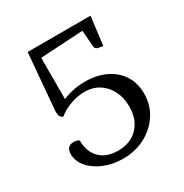

<svg xmlns="http://www.w3.org/2000/svg" viewBox="-154 -761 855 894"><g transform="rotate(-30 273.5 -314.5)"><path d="M254 12Q200 12 154 -7Q108 -26 80.5 -58Q53 -90 53 -128Q53 -150 63 -160.5Q73 -171 92 -171Q100 -171 108.5 -169Q117 -167 121 -163Q121 -102 156 -67Q191 -32 253 -32Q320 -32 360 -73.5Q400 -115 400 -185Q400 -233 381 -270Q362 -307 329 -327.5Q296 -348 252 -348Q215 -348 175 -333.5Q135 -319 111 -297Q99 -302 95 -309.5Q91 -317 91 -336L117 -641H455L436 -489Q419 -491 410 -493.5Q401 -496 398 -500Q395 -504 394 -510L385 -627L420 -601L127 -584L158 -616V-343L120 -344Q158 -367 196.5 -377.5Q235 -388 277 -388Q341 -388 389 -365Q437 -342 463.5 -300.5Q490 -259 490 -202Q490 -141 458.5 -92.5Q427 -44 374 -16Q321 12 254 12Z"/></g></svg>

Font: Pitagon Serif
Style: Regular
Weight: 400
Designer: Travis Tran
Foundry: Pitagon
Version: Version 1.000;gftools[0.9.26]